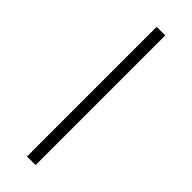

<svg xmlns="http://www.w3.org/2000/svg" viewBox="-190 -541 554 554"><g transform="rotate(45 87.0 -264.5)"><path d="M105 0V-529H70V0Z"/></g></svg>

Font: Noto Sans Bengali ExtraCondensed ExtraLight
Style: Regular
Weight: 200
Width: 2
Designer: Joana Ranito - Universal Thirst; Jelle Bosma - Monotype Design Team
Foundry: Universal Thirst ehf.
Version: Version 3.000